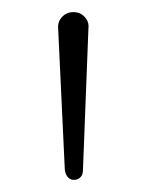

<svg xmlns="http://www.w3.org/2000/svg" viewBox="-20 -731 242 317"><path d="M102 -434Q96 -434 92 -438.5Q88 -443 87 -451L76 -684Q75 -695 82.5 -703Q90 -711 101 -711Q109 -711 114.5 -707.5Q120 -704 123.5 -698Q127 -692 126 -684L117 -451Q117 -442 112.5 -438Q108 -434 102 -434Z"/></svg>

Font: Nunito ExtraLight
Style: Regular
Weight: 200
Designer: Vernon Adams
Foundry: Vernon Adams
Version: Version 3.602